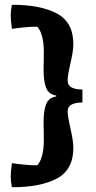

<svg xmlns="http://www.w3.org/2000/svg" viewBox="-20 -667 403 806"><path d="M25 77Q25 51 30 18Q93 27 136 27Q148 16 156 -11.5Q164 -39 164 -79L163 -154Q163 -202 173.5 -229.5Q184 -257 216 -262V-266Q184 -271 173.5 -298.5Q163 -326 163 -374L164 -449Q164 -489 156 -516.5Q148 -544 136 -555Q93 -555 30 -546Q25 -579 25 -605Q25 -622 30 -647Q151 -647 219.5 -610Q288 -573 288 -481Q288 -465 284 -442Q280 -419 275 -398Q264 -350 264 -330Q264 -310 278.5 -301Q293 -292 326 -291V-237Q293 -236 278.5 -227Q264 -218 264 -199Q264 -179 276 -127Q288 -73 288 -47Q288 45 219.5 82Q151 119 30 119Q25 94 25 77Z"/></svg>

Font: Mirza SemiBold
Style: Regular
Weight: 600
Designer: Arabic design by Kourosh Beigpour, Latin design by Eduardo Tunni, engineering by Lasse Fister
Version: Version 1.0010g